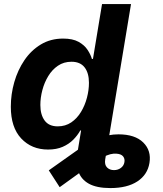

<svg xmlns="http://www.w3.org/2000/svg" viewBox="-20 -748 827 972"><path d="M538.5 204.1Q469.5 204.1 429.8 182Q390.2 159.8 376.7 119.6Q363.1 79.3 371.9 25.6L393.4 -105H540.1L512.6 59.1Q508.4 86.1 521.8 99.6Q535.2 113.2 557.1 113.2Q577 113.2 592 102.1Q607 90.9 609.9 72.6Q612.8 55.7 603.1 43.6Q593.4 31.6 569.7 30Q554.6 28.7 538.2 32.9Q521.8 37.1 500.2 48.4Q478.5 59.8 447.5 80.4L282.1 199.6L227 114.4L386.9 1.2Q427.6 -28.3 478 -48.1Q528.4 -67.9 579.7 -67.9Q663.4 -67.9 705.2 -26.7Q746.9 14.4 736.6 77.1Q726.8 136.6 675.6 170.3Q624.3 204.1 538.5 204.1ZM223.4 9.1Q140.1 9.1 87.4 -47Q34.8 -103.1 34.8 -207.8Q34.8 -270.9 52.3 -332.2Q69.8 -393.4 103.7 -443.4Q137.6 -493.3 186.9 -523Q236.2 -552.7 299.7 -552.7Q348.1 -552.7 377.8 -536.2Q407.5 -519.7 423.2 -495.7Q439 -471.7 445.3 -449.7H450.6L496.6 -727.5H643.3L522.7 0H378.4L394.1 -87.4H386.4Q372.6 -62.6 350.8 -40.6Q328.9 -18.5 297.4 -4.7Q266 9.1 223.4 9.1ZM272.2 -108.3Q311.2 -108.3 340.7 -128.4Q370.2 -148.5 390.1 -181.5Q410 -214.4 420.1 -253.1Q430.3 -291.7 430.3 -328.9Q430.3 -378.6 408.2 -407Q386.1 -435.4 341.9 -435.4Q302.8 -435.4 273.4 -415.3Q243.9 -395.3 224.2 -362.6Q204.4 -330 194.4 -291.6Q184.3 -253.3 184.3 -216.4Q184.3 -167.4 206 -137.8Q227.6 -108.3 272.2 -108.3Z"/></svg>

Font: Inter
Style: Italic
Weight: 400
Italic angle: -9.3988°
Designer: Rasmus Andersson
Foundry: rsms
Version: Version 4.001;git-66647c0bb